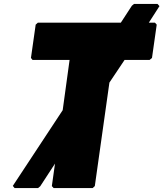

<svg xmlns="http://www.w3.org/2000/svg" viewBox="-20 -947 829 974"><path d="M145 -643H333L298 -388L45 -4L54 7H173L184 -2L259 -117L243 -3L252 7H450L461 -3L535 -528L612 -643H739L751 -653L775 -822L766 -832H735L789 -916L779 -927H660L649 -918L593 -832H172L161 -822L137 -653Z"/></svg>

Font: Hussar Woodtype
Style: UltraObl
Weight: 900
Foundry: Cannot Into Space Fonts
Version: Version 1.07